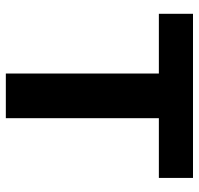

<svg xmlns="http://www.w3.org/2000/svg" viewBox="-32 -666 698 675"><g transform="rotate(90 317.5 -329.0)"><path d="M239 0V-658H396V0ZM29 -538V-658H606V-538Z"/></g></svg>

Font: Ysabeau Office ExtraBold
Style: Regular
Weight: 800
Designer: Christian Thalmann (Catharsis Fonts)
Version: Version 2.001;gftools[0.9.30]; featfreeze: tnum,lnum,ss02